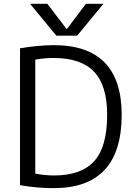

<svg xmlns="http://www.w3.org/2000/svg" viewBox="-20 -977 697 1007"><path d="M430.7 -957H522.5L384.8 -790H275.4L137.7 -957H228.5L329.1 -825.2H331.1ZM542 -375Q542 -528.3 473.6 -600.6Q405.3 -672.9 261.7 -672.9Q210 -672.9 165 -664.1V-66.4Q210 -57.6 261.7 -56.6Q406.2 -56.6 474.1 -131.8Q542 -207 542 -375ZM618.2 -375Q618.2 9.8 261.7 9.8Q172.9 9.8 85 -5.9V-723.6Q174.8 -739.3 261.7 -740.2Q618.2 -740.2 618.2 -375Z"/></svg>

Font: Gen Shin Gothic Normal
Style: Regular
Weight: 300
Designer: [Source Han Sans]
Ryoko NISHIZUKA  (kana & ideographs); Paul D. Hunt (Latin, Greek & Cyrillic); Wenlong ZHANG  (bopomofo
Version: Version 1.002.20150607